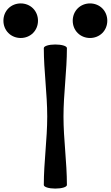

<svg xmlns="http://www.w3.org/2000/svg" viewBox="-160 -1081 647 1122"><path d="M62 -960C62 -987 52 -1013 33 -1032C14 -1051 -12 -1061 -39 -1061C-66 -1061 -92 -1051 -111 -1032C-130 -1013 -140 -987 -140 -960C-140 -933 -130 -907 -111 -888C-92 -869 -66 -859 -39 -859C-12 -859 14 -869 33 -888C52 -907 62 -933 62 -960ZM467 -960C467 -987 457 -1013 438 -1032C419 -1051 393 -1061 366 -1061C339 -1061 313 -1051 294 -1032C275 -1013 265 -987 265 -960C265 -933 275 -907 294 -888C313 -869 339 -859 366 -859C393 -859 419 -869 438 -888C457 -907 467 -933 467 -960ZM96 -800C96 -666 116 -534 116 -400C116 -266 96 -134 96 0C96 12 126 21 163 21C201 21 231 12 231 0C231 -134 211 -266 211 -400C211 -534 231 -666 231 -800C231 -812 201 -821 163 -821C126 -821 96 -812 96 -800Z"/></svg>

Font: Nupuram Expanded Bold
Style: Regular
Weight: 700
Width: 7
Designer: Santhosh Thottingal (santhosh.thottingal@gmail.com)
Foundry: SMC
Version: Version 1.000